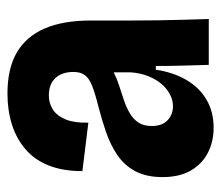

<svg xmlns="http://www.w3.org/2000/svg" viewBox="-59 -521 593 515"><g transform="rotate(-90 237.5 -263.5)"><path d="M152 13Q116 13 86 -2Q56 -17 38 -47.5Q20 -78 20 -124Q20 -168 36 -197.5Q52 -227 79.5 -245.5Q107 -264 140.5 -275.5Q174 -287 209 -296Q245 -305 265 -313Q285 -321 293.5 -332.5Q302 -344 302 -363Q302 -394 285.5 -411.5Q269 -429 239 -429Q218 -429 201 -418Q184 -407 174.5 -383.5Q165 -360 166 -323L36 -339Q36 -391 51 -429Q66 -467 94.5 -491.5Q123 -516 161 -528Q199 -540 244 -540Q311 -540 354 -515Q397 -490 418.5 -440.5Q440 -391 440 -316V-203Q440 -170 440.5 -135.5Q441 -101 442 -67Q443 -33 444 0H321Q320 -35 319 -70Q318 -105 318 -142H308Q301 -95 280.5 -60Q260 -25 227.5 -6Q195 13 152 13ZM210 -96Q226 -96 241.5 -104Q257 -112 269.5 -126.5Q282 -141 290.5 -162Q299 -183 301 -209V-270L327 -276Q317 -263 300 -254.5Q283 -246 264 -240Q245 -234 226 -227.5Q207 -221 191.5 -212Q176 -203 166.5 -189Q157 -175 157 -153Q157 -125 172.5 -110.5Q188 -96 210 -96Z"/></g></svg>

Font: Bricolage Grotesque 72pt SemiCondensed
Style: Bold
Weight: 700
Width: 4
Designer: Mathieu Triay
Foundry: Atelier Triay
Version: Version 1.001;gftools[0.9.33.dev8+g029e19f]